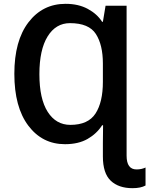

<svg xmlns="http://www.w3.org/2000/svg" viewBox="-20 -744 781 1004"><path d="M323 -724Q203 -724 129 -627.5Q55 -531 55 -358Q55 -184 128 -87Q201 10 320 10Q390 10 438 -17.5Q486 -45 514 -89H519Q519 -64 518.5 -43Q518 -22 518 4V74Q518 162 559 201Q600 240 673 240Q716 240 741 226V132Q733 136 721 139Q709 142 694 142Q642 142 642 70V-714H532L518 -630H514Q488 -671 439 -697.5Q390 -724 323 -724ZM346 -623Q445 -623 481.5 -566Q518 -509 518 -412V-316Q518 -210 479.5 -150.5Q441 -91 348 -91Q273 -91 229.5 -159Q186 -227 186 -356Q186 -484 229 -553.5Q272 -623 346 -623Z"/></svg>

Font: Noto Sans Display Medium
Style: Regular
Weight: 500
Designer: Monotype Design Team
Foundry: Monotype Imaging Inc.
Version: Version 1.900